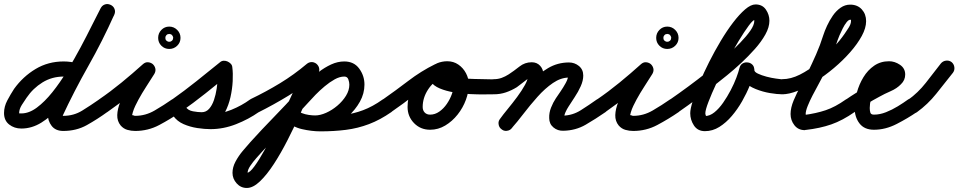

<svg xmlns="http://www.w3.org/2000/svg" viewBox="-49 -602 4757 953"><path d="M339 -287Q354 -283 361.5 -269.5Q369 -256 365 -241Q361 -226 347.5 -218.5Q334 -211 319 -215Q292 -222 267 -222Q209 -222 162 -193Q115 -164 83 -117Q73 -103 59.5 -81.5Q46 -60 46 -41Q46 -41 45.5 -40Q45 -39 57 -39Q95 -39 134 -68Q173 -97 211 -144.5Q249 -192 284 -249.5Q319 -307 350.5 -366Q382 -425 407.5 -476.5Q433 -528 451 -562Q451 -562 451 -562Q451 -562 451 -562Q458 -575 473 -579.5Q488 -584 502 -577Q515 -570 519.5 -555Q524 -540 517 -526Q495 -484 466.5 -427Q438 -370 404 -306.5Q370 -243 331 -182.5Q292 -122 248 -72.5Q204 -23 156.5 6.5Q109 36 57 36Q22 36 -3.5 16Q-29 -4 -29 -41Q-29 -73 -12.5 -104Q4 -135 21 -161Q65 -222 127.5 -259.5Q190 -297 267 -297Q302 -297 339 -287Q339 -287 339 -287Q339 -287 339 -287ZM450 -559Q456 -574 470.5 -579.5Q485 -585 499 -578Q514 -572 519.5 -557.5Q525 -543 518 -529Q460 -399 389.5 -274.5Q319 -150 259 -21Q259 -20 261 -29Q263 -38 263 -37Q263 -25 263 -26Q263 -27 265 -27Q317 -27 359 -53Q401 -79 441 -107Q441 -107 441 -107Q441 -107 441 -107Q454 -117 469 -114.5Q484 -112 493 -99Q503 -86 500.5 -71Q498 -56 485 -47Q434 -10 382 19Q330 48 265 48Q227 48 207.5 23Q188 -2 188 -37Q188 -38 189 -45Q191 -52 191 -53Q251 -182 321 -306Q391 -430 450 -559Q450 -559 450 -559Q450 -559 450 -559Z M484 -46Q472 -37 456.5 -40Q441 -43 432 -56Q423 -68 426 -83.5Q429 -99 442 -108Q499 -147 554 -192Q609 -237 660 -283Q672 -294 685.5 -293Q699 -292 709 -284Q719 -275 722 -262Q725 -249 717 -235Q697 -203 676.5 -171.5Q656 -140 638 -107Q630 -92 622.5 -76.5Q615 -61 610 -44Q609 -40 607.5 -33.5Q606 -27 606 -29Q608 -32 613 -29.5Q618 -27 622 -27Q673 -27 718.5 -53.5Q764 -80 804 -108Q804 -108 804 -108Q804 -108 804 -108Q817 -117 832.5 -114Q848 -111 857 -99Q866 -86 863 -70.5Q860 -55 848 -46Q797 -11 741.5 18.5Q686 48 622 48Q602 48 583 42.5Q564 37 550 21Q532 -1 533 -31Q534 -61 547.5 -94.5Q561 -128 580.5 -161.5Q600 -195 620 -224.5Q640 -254 653 -275Q661 -288 675.5 -286.5Q690 -285 702 -275Q714 -266 718 -252Q722 -238 710 -227Q657 -179 600 -133Q543 -87 484 -46Q484 -46 484 -46Q484 -46 484 -46ZM789 -433Q779 -433 774 -423Q772 -420 772 -417Q772 -416 772 -414Q772 -414 772 -412Q772 -402 782 -397Q785 -395 788 -395Q789 -395 791 -395Q793 -395 794 -395Q797 -395 800 -397Q810 -402 810 -412Q810 -413 811 -414Q811 -416 810 -417Q810 -420 808 -423Q803 -433 793 -433Q792 -433 791 -434Q791 -433 789 -433ZM736 -414Q736 -437 752 -453.5Q768 -470 791 -470Q814 -470 830.5 -453.5Q847 -437 847 -414Q847 -391 830.5 -375Q814 -359 791 -359Q768 -359 752 -375Q736 -391 736 -414Z M795 -56Q786 -68 789 -83.5Q792 -99 805 -108Q866 -151 925.5 -198.5Q985 -246 1043 -293Q1051 -300 1061 -300.5Q1071 -301 1080 -297Q1089 -293 1096 -286Q1103 -279 1104 -269Q1108 -239 1106 -199.5Q1104 -160 1095 -120Q1086 -80 1068 -45.5Q1050 -11 1021 9.5Q992 30 952 30Q914 30 874.5 18Q835 6 811 -27Q801 -43 805 -57.5Q809 -72 820 -80Q832 -88 847 -87Q862 -86 873 -71Q883 -56 906.5 -48.5Q930 -41 955 -38.5Q980 -36 996 -36Q1048 -36 1099.5 -57Q1151 -78 1192 -108Q1192 -108 1192 -108Q1192 -108 1192 -108Q1205 -117 1220 -114Q1235 -111 1245 -99Q1254 -86 1251 -71Q1248 -56 1236 -46Q1185 -10 1122.5 14.5Q1060 39 996 39Q966 39 930 33.5Q894 28 862 14Q830 0 811 -27Q801 -43 805 -57.5Q809 -72 820 -80Q832 -88 847 -87Q862 -86 873 -71Q884 -54 909 -49.5Q934 -45 952 -45Q974 -45 989 -62Q1004 -79 1013 -105.5Q1022 -132 1026.5 -162Q1031 -192 1031.5 -218.5Q1032 -245 1030 -260Q1029 -269 1041 -269Q1053 -269 1067 -263Q1080 -258 1089 -250Q1098 -242 1091 -236Q1032 -187 971 -138.5Q910 -90 847 -46Q835 -37 819.5 -40Q804 -43 795 -56Z M1180 -60Q1174 -74 1178.5 -89Q1183 -104 1197 -111Q1272 -147 1341 -189Q1410 -231 1474 -285Q1474 -285 1474 -285Q1474 -285 1474 -285Q1486 -295 1501.5 -293.5Q1517 -292 1527 -280Q1537 -268 1535.5 -252.5Q1534 -237 1522 -227Q1455 -171 1382 -126.5Q1309 -82 1231 -43Q1217 -37 1202 -41.5Q1187 -46 1180 -60ZM1464 -272Q1471 -286 1485.5 -291.5Q1500 -297 1514 -290Q1528 -283 1533.5 -268.5Q1539 -254 1532 -240Q1517 -209 1494 -155.5Q1471 -102 1441.5 -37.5Q1412 27 1379 92Q1346 157 1311 211Q1276 265 1241.5 298Q1207 331 1176 331Q1146 331 1125.5 308Q1105 285 1105 256Q1105 228 1120 200Q1135 172 1155.5 147.5Q1176 123 1194 103Q1251 40 1310.5 -21Q1370 -82 1427 -145Q1448 -168 1474.5 -194Q1501 -220 1531.5 -243.5Q1562 -267 1594.5 -282Q1627 -297 1660 -297Q1708 -297 1734 -261.5Q1760 -226 1760 -182Q1760 -138 1737.5 -97.5Q1715 -57 1678.5 -24.5Q1642 8 1599 27Q1556 46 1515 46Q1491 46 1463.5 40.5Q1436 35 1410.5 23.5Q1385 12 1368 -6Q1358 -17 1358.5 -32.5Q1359 -48 1371 -59Q1382 -69 1397.5 -68.5Q1413 -68 1424 -56Q1433 -47 1449.5 -40.5Q1466 -34 1484 -31.5Q1502 -29 1515 -29Q1540 -29 1569.5 -42Q1599 -55 1625.5 -77.5Q1652 -100 1668.5 -127Q1685 -154 1685 -182Q1685 -194 1680 -208Q1675 -222 1660 -222Q1637 -222 1612 -208Q1587 -194 1562.5 -173.5Q1538 -153 1517 -131.5Q1496 -110 1483 -95Q1426 -32 1366.5 29Q1307 90 1250 153Q1240 164 1223.5 182.5Q1207 201 1193.5 221Q1180 241 1180 256Q1180 256 1178 256Q1175 256 1176 256Q1190 256 1213.5 224Q1237 192 1265.5 140.5Q1294 89 1324 28Q1354 -33 1382 -93Q1410 -153 1431.5 -200.5Q1453 -248 1464 -272Q1464 -272 1464 -272Q1464 -272 1464 -272ZM1370 -58Q1381 -69 1396.5 -68.5Q1412 -68 1423 -57Q1443 -36 1479 -30.5Q1515 -25 1542 -25Q1602 -25 1653.5 -31Q1705 -37 1753 -55Q1801 -73 1850 -108Q1863 -117 1878.5 -114Q1894 -111 1903 -99Q1912 -86 1909 -70.5Q1906 -55 1894 -46Q1838 -7 1782.5 14Q1727 35 1668 42.5Q1609 50 1542 50Q1498 50 1450 39Q1402 28 1369 -5Q1358 -16 1358.5 -31.5Q1359 -47 1370 -58Z M1841 -56Q1832 -68 1835 -83.5Q1838 -99 1851 -108Q1914 -152 1977.5 -200.5Q2041 -249 2110 -283Q2110 -283 2110 -283Q2110 -283 2110 -283Q2124 -290 2138.5 -285Q2153 -280 2160 -266Q2167 -252 2162 -237.5Q2157 -223 2143 -216Q2077 -184 2015.5 -136Q1954 -88 1893 -46Q1881 -37 1865.5 -40Q1850 -43 1841 -56ZM2160 -265Q2167 -251 2161.5 -236.5Q2156 -222 2142 -215Q2101 -197 2075 -156.5Q2049 -116 2049 -71Q2049 -54 2059 -43.5Q2069 -33 2086 -33Q2110 -33 2131.5 -48Q2153 -63 2169 -86.5Q2185 -110 2194 -135.5Q2203 -161 2203 -183Q2203 -196 2194 -209Q2185 -222 2171 -222Q2164 -222 2158 -222Q2154 -221 2154 -221Q2155 -222 2156.5 -224.5Q2158 -227 2157 -226Q2157 -226 2157 -225Q2157 -225 2157 -225Q2157 -224 2157.5 -226.5Q2158 -229 2157 -230Q2156 -237 2156 -234.5Q2156 -232 2155 -236Q2156 -235 2156 -235Q2162 -231 2173 -227Q2182 -224 2191.5 -222Q2201 -220 2211 -219Q2258 -211 2306.5 -210Q2355 -209 2403 -208Q2403 -208 2403 -208Q2403 -208 2403 -208Q2419 -208 2430 -197Q2441 -186 2440 -171Q2440 -155 2429 -144Q2418 -133 2403 -134Q2388 -134 2356 -133.5Q2324 -133 2284 -135Q2244 -137 2204.5 -143.5Q2165 -150 2134 -163Q2103 -176 2089 -197Q2075 -218 2087 -251Q2087 -251 2087 -251Q2087 -250 2087 -250Q2096 -278 2120.5 -288Q2145 -298 2171 -298Q2202 -298 2226 -281.5Q2250 -265 2264 -238.5Q2278 -212 2278 -183Q2278 -146 2263.5 -106.5Q2249 -67 2222.5 -33.5Q2196 0 2161 21Q2126 42 2086 42Q2038 42 2006 9Q1974 -24 1974 -71Q1974 -116 1991.5 -157.5Q2009 -199 2039.5 -232Q2070 -265 2111 -283Q2125 -290 2139.5 -284.5Q2154 -279 2160 -265Z M2403 -134Q2387 -134 2376.5 -144.5Q2366 -155 2366 -171Q2366 -187 2376.5 -198Q2387 -209 2403 -209Q2423 -209 2441 -215.5Q2459 -222 2476 -233Q2502 -250 2529 -271.5Q2556 -293 2590 -293Q2616 -293 2632 -275.5Q2648 -258 2648 -233Q2648 -198 2632 -162.5Q2616 -127 2591 -93Q2566 -59 2540 -27Q2514 5 2493 32Q2493 32 2493 32Q2493 32 2493 32Q2484 45 2468.5 47Q2453 49 2441 40Q2428 31 2426 15.5Q2424 0 2433 -12Q2448 -33 2471.5 -61.5Q2495 -90 2518 -121Q2541 -152 2557 -181Q2573 -210 2573 -233Q2573 -231 2575 -229Q2578 -223 2583 -220Q2587 -218 2590 -218Q2590 -218 2590 -218Q2581 -218 2567 -208Q2553 -198 2539 -186.5Q2525 -175 2516 -169Q2490 -153 2462 -143.5Q2434 -134 2403 -134Q2403 -134 2403 -134Q2403 -134 2403 -134ZM2439 38Q2427 28 2425.5 12.5Q2424 -3 2435 -14Q2467 -53 2504 -100.5Q2541 -148 2582.5 -192Q2624 -236 2671.5 -264Q2719 -292 2775 -292Q2803 -292 2824.5 -274.5Q2846 -257 2846 -227Q2846 -202 2833.5 -174Q2821 -146 2803.5 -120Q2786 -94 2773 -73Q2765 -61 2758 -45.5Q2751 -30 2751 -16Q2751 -16 2751 -16Q2751 -16 2751 -16Q2752 -16 2752 -16Q2752 -15 2751.5 -17Q2751 -19 2751 -20Q2750 -24 2747 -26Q2745 -28 2745 -28Q2793 -29 2834 -55Q2875 -81 2913 -108Q2913 -108 2913 -108Q2913 -108 2913 -108Q2926 -117 2941.5 -114Q2957 -111 2966 -99Q2975 -86 2972 -70.5Q2969 -55 2957 -46Q2908 -12 2858 17Q2808 46 2747 47Q2719 48 2698 30.5Q2677 13 2677 -16Q2677 -16 2677 -16Q2677 -16 2677 -16Q2677 -16 2677 -16Q2676 -42 2686 -67.5Q2696 -93 2710 -114Q2718 -126 2732.5 -147Q2747 -168 2759 -190Q2771 -212 2771 -227Q2771 -229 2771 -226.5Q2771 -224 2772 -223Q2773 -220 2775.5 -218.5Q2778 -217 2775 -217Q2735 -217 2695.5 -190Q2656 -163 2619 -121.5Q2582 -80 2549.5 -37.5Q2517 5 2491 34Q2481 46 2465.5 47.5Q2450 49 2439 38Z M2956 -46Q2944 -37 2928.5 -40Q2913 -43 2904 -56Q2895 -68 2898 -83.5Q2901 -99 2914 -108Q2971 -147 3026 -192Q3081 -237 3132 -283Q3144 -294 3157.5 -293Q3171 -292 3181 -284Q3191 -275 3194 -262Q3197 -249 3189 -235Q3169 -203 3148.5 -171.5Q3128 -140 3110 -107Q3102 -92 3094.5 -76.5Q3087 -61 3082 -44Q3081 -40 3079.5 -33.5Q3078 -27 3078 -29Q3080 -32 3085 -29.5Q3090 -27 3094 -27Q3145 -27 3190.5 -53.5Q3236 -80 3276 -108Q3276 -108 3276 -108Q3276 -108 3276 -108Q3289 -117 3304.5 -114Q3320 -111 3329 -99Q3338 -86 3335 -70.5Q3332 -55 3320 -46Q3269 -11 3213.5 18.5Q3158 48 3094 48Q3074 48 3055 42.5Q3036 37 3022 21Q3004 -1 3005 -31Q3006 -61 3019.5 -94.5Q3033 -128 3052.5 -161.5Q3072 -195 3092 -224.5Q3112 -254 3125 -275Q3133 -288 3147.5 -286.5Q3162 -285 3174 -275Q3186 -266 3190 -252Q3194 -238 3182 -227Q3129 -179 3072 -133Q3015 -87 2956 -46Q2956 -46 2956 -46Q2956 -46 2956 -46ZM3261 -433Q3251 -433 3246 -423Q3244 -420 3244 -417Q3244 -416 3244 -414Q3244 -414 3244 -412Q3244 -402 3254 -397Q3257 -395 3260 -395Q3261 -395 3263 -395Q3265 -395 3266 -395Q3269 -395 3272 -397Q3282 -402 3282 -412Q3282 -413 3283 -414Q3283 -416 3282 -417Q3282 -420 3280 -423Q3275 -433 3265 -433Q3264 -433 3263 -434Q3263 -433 3261 -433ZM3208 -414Q3208 -437 3224 -453.5Q3240 -470 3263 -470Q3286 -470 3302.5 -453.5Q3319 -437 3319 -414Q3319 -391 3302.5 -375Q3286 -359 3263 -359Q3240 -359 3224 -375Q3208 -391 3208 -414Z M3319 -46Q3307 -37 3291.5 -40Q3276 -43 3267 -56Q3258 -68 3261 -83.5Q3264 -99 3277 -108Q3368 -171 3457 -241Q3472 -253 3500.5 -276.5Q3529 -300 3562 -329.5Q3595 -359 3625.5 -390.5Q3656 -422 3675.5 -450Q3695 -478 3695 -499Q3695 -502 3693.5 -505.5Q3692 -509 3694 -507Q3696 -506 3698 -505Q3700 -505 3701 -505Q3690 -505 3668 -475.5Q3646 -446 3617.5 -399Q3589 -352 3560.5 -297Q3532 -242 3507.5 -189.5Q3483 -137 3467.5 -96.5Q3452 -56 3452 -40Q3452 -35 3453.5 -31.5Q3455 -28 3456 -24Q3456 -25 3452 -26Q3451 -26 3450 -26Q3474 -26 3497 -44.5Q3520 -63 3540.5 -92.5Q3561 -122 3578 -154.5Q3595 -187 3606 -216.5Q3617 -246 3621 -263Q3625 -280 3637 -287Q3649 -294 3662 -292Q3675 -291 3685 -281.5Q3695 -272 3695 -255Q3695 -245 3713 -236.5Q3731 -228 3755.5 -221.5Q3780 -215 3802.5 -212Q3825 -209 3834 -208Q3850 -208 3861 -197Q3872 -186 3871 -171Q3871 -155 3860 -144Q3849 -133 3834 -134Q3809 -134 3773 -140Q3737 -146 3702 -160Q3667 -174 3643.5 -197.5Q3620 -221 3620 -255Q3620 -272 3633 -278.5Q3646 -285 3661 -284Q3676 -282 3687 -272.5Q3698 -263 3695 -247Q3688 -216 3672.5 -177.5Q3657 -139 3634.5 -99.5Q3612 -60 3583.5 -26.5Q3555 7 3521.5 28Q3488 49 3450 49Q3414 49 3395.5 21Q3377 -7 3377 -40Q3377 -61 3389.5 -100.5Q3402 -140 3423 -190.5Q3444 -241 3471 -294.5Q3498 -348 3528.5 -399Q3559 -450 3590 -490.5Q3621 -531 3649.5 -555.5Q3678 -580 3701 -580Q3735 -580 3752.5 -554.5Q3770 -529 3770 -499Q3770 -467 3750 -431Q3730 -395 3698 -359Q3666 -323 3630 -289.5Q3594 -256 3560 -228.5Q3526 -201 3503 -183Q3413 -111 3319 -46Q3319 -46 3319 -46Q3319 -46 3319 -46Z M3834 -134Q3819 -133 3808 -144Q3797 -155 3797 -171Q3796 -186 3807 -197Q3818 -208 3834 -209Q3876 -209 3921 -231.5Q3966 -254 4008.5 -289.5Q4051 -325 4086 -363.5Q4121 -402 4143 -434Q4151 -445 4163 -464Q4175 -483 4175 -497Q4175 -503 4175 -503.5Q4175 -504 4171 -504Q4163 -504 4153 -491.5Q4143 -479 4134 -461Q4125 -443 4118 -427Q4111 -411 4109 -404Q4094 -356 4074 -309.5Q4054 -263 4032 -218Q4025 -204 4011.5 -179.5Q3998 -155 3984 -128Q3970 -101 3960 -76Q3950 -51 3950 -36Q3950 -34 3951 -31Q3952 -28 3950 -30Q3949 -31 3946 -31Q3946 -31 3943 -31Q3941 -31 3941 -31Q4002 -39 4049.5 -55Q4097 -71 4149 -108Q4149 -108 4149 -108Q4149 -108 4149 -108Q4162 -117 4177.5 -114Q4193 -111 4202 -99Q4211 -86 4208 -70.5Q4205 -55 4193 -46Q4133 -4 4077 15.5Q4021 35 3950 43Q3950 43 3948 43Q3946 44 3946 44Q3913 44 3894 19.5Q3875 -5 3875 -36Q3875 -67 3890.5 -104Q3906 -141 3925.5 -176.5Q3945 -212 3959 -240Q3981 -285 4001.5 -331.5Q4022 -378 4037 -426Q4044 -448 4056 -474Q4068 -500 4084.5 -524Q4101 -548 4123 -563.5Q4145 -579 4171 -579Q4207 -579 4228.5 -555.5Q4250 -532 4250 -497Q4250 -463 4228.5 -423.5Q4207 -384 4171 -343Q4135 -302 4090.5 -264.5Q4046 -227 3999.5 -197.5Q3953 -168 3910 -151Q3867 -134 3834 -134Q3834 -134 3834 -134Q3834 -134 3834 -134Z M4192 -46Q4180 -37 4164.5 -40Q4149 -43 4140 -56Q4131 -68 4134 -83.5Q4137 -99 4150 -108Q4199 -142 4250.5 -170Q4302 -198 4354 -226Q4362 -231 4367 -234Q4370 -236 4370 -236Q4369 -234 4369 -232Q4369 -239 4369.5 -232Q4370 -225 4370 -224Q4372 -220 4370.5 -221.5Q4369 -223 4364 -223Q4340 -223 4322 -206Q4304 -189 4292 -163.5Q4280 -138 4274 -111.5Q4268 -85 4268 -66Q4268 -53 4271 -43Q4274 -33 4289 -33Q4318 -33 4348.5 -45Q4379 -57 4407.5 -74.5Q4436 -92 4458 -108Q4471 -117 4486.5 -114Q4502 -111 4511 -99Q4520 -86 4517 -70.5Q4514 -55 4502 -46Q4457 -15 4401.5 13.5Q4346 42 4289 42Q4241 42 4217 10.5Q4193 -21 4193 -66Q4193 -102 4204 -142.5Q4215 -183 4236.5 -218.5Q4258 -254 4290 -276Q4322 -298 4364 -298Q4392 -298 4418 -280.5Q4444 -263 4444 -232Q4444 -204 4423 -184Q4403 -163 4372 -149.5Q4341 -136 4316 -122Q4284 -105 4253 -86Q4222 -67 4192 -46Q4192 -46 4192 -46Q4192 -46 4192 -46Z M4502 -45Q4489 -36 4473.5 -38.5Q4458 -41 4449 -54Q4440 -67 4443 -82Q4446 -97 4458 -106Q4508 -142 4546 -190.5Q4584 -239 4621 -287Q4621 -287 4621 -287Q4621 -287 4621 -287Q4631 -299 4646.5 -301Q4662 -303 4674 -294Q4686 -284 4688 -268.5Q4690 -253 4681 -241Q4640 -189 4598 -136.5Q4556 -84 4502 -45Q4502 -45 4502 -45Q4502 -45 4502 -45Z"/></svg>

Font: FRB American Cursive Guidelines Arrows Extrabold
Style: Bold Italic
Weight: 800
Italic angle: -25°
Version: Version 2.0;Modular Font Editor K font №1